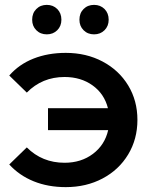

<svg xmlns="http://www.w3.org/2000/svg" viewBox="-20 -759 621 788"><path d="M544 -267Q544 -188 506 -125Q468 -62 401 -26.5Q334 9 250 9Q177 9 118 -15Q59 -39 18 -84L90 -154Q153 -91 245 -91Q313 -91 361.5 -127.5Q410 -164 424 -225H177V-315H423Q408 -374 360 -408.5Q312 -443 245 -443Q153 -443 90 -379L18 -449Q58 -495 117.5 -518.5Q177 -542 250 -542Q334 -542 401 -506.5Q468 -471 506 -408.5Q544 -346 544 -267ZM112 -678Q112 -705 129 -722Q146 -739 172 -739Q198 -739 215 -722Q232 -705 232 -678Q232 -652 215 -635Q198 -618 172 -618Q146 -618 129 -635Q112 -652 112 -678ZM306 -678Q306 -705 323 -722Q340 -739 366 -739Q392 -739 409 -722Q426 -705 426 -678Q426 -652 409 -635Q392 -618 366 -618Q340 -618 323 -635Q306 -652 306 -678Z"/></svg>

Font: APTA Sans SemiBold
Style: Bold
Weight: 600
Version: Version 7.200